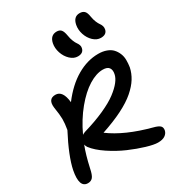

<svg xmlns="http://www.w3.org/2000/svg" viewBox="-235 -1148 1185 1298"><g transform="rotate(-30 357.0 -499.0)"><path d="M632.8 -793.9Q601.6 -793.9 575 -818.8Q548.3 -843.8 536.1 -881.3Q523.9 -918.9 530.8 -954.1Q542 -1011.2 589.8 -1011.2Q613.3 -1011.2 626.2 -998.5Q639.2 -985.8 644 -952.1Q647.9 -927.7 656.2 -908Q664.6 -888.2 671.9 -878.7Q679.2 -869.1 683.3 -856.9Q687.5 -844.7 685.1 -831.1Q678.2 -793.9 632.8 -793.9ZM435.1 -763.2Q403.8 -763.2 377 -788.6Q350.1 -814 337.6 -851.8Q325.2 -889.6 332 -924.8Q343.8 -981 393.1 -981Q415.5 -981 427.2 -967.8Q439 -954.6 444.8 -919.9Q448.7 -894 457 -873.8Q465.3 -853.5 472.7 -843.8Q480 -834 484.1 -822.8Q488.3 -811.5 485.8 -799.8Q479 -763.2 435.1 -763.2ZM65.9 13.2Q-2.4 13.2 22 -113.8Q42 -211.4 124 -368.2Q132.3 -415.5 132.1 -449.7Q131.8 -483.9 122.1 -543Q112.8 -615.2 171.9 -615.2Q229 -615.2 238.8 -519Q311 -614.3 393.6 -662.1Q476.1 -710 561 -710Q596.7 -710 624.5 -699.7Q652.3 -689.5 668.7 -671.9Q685.1 -654.3 695.1 -630.6Q705.1 -606.9 705.3 -579.8Q705.6 -552.7 701.2 -523.9Q692.4 -481.9 668.9 -444.1Q645.5 -406.2 602.3 -368.7Q559.1 -331.1 489.5 -296.1Q419.9 -261.2 326.2 -230Q440.9 -144.5 636.2 -92.8Q672.4 -83.5 684.8 -71Q697.3 -58.6 692.9 -36.1Q688 -14.6 668.2 -1.2Q648.4 12.2 612.8 12.2Q582.5 12.2 524.9 -4.9Q467.3 -22 402.8 -49.8Q338.4 -77.6 276.6 -118.9Q214.8 -160.2 183.1 -202.1Q175.8 -213.4 172.9 -226.1Q147.5 -160.6 127 -66.9Q117.7 -20 103.8 -3.4Q89.8 13.2 65.9 13.2ZM534.2 -602.1Q483.4 -602.1 423.8 -565.4Q364.3 -528.8 304 -455.8Q243.7 -382.8 199.2 -287.1Q206.5 -292.5 221.2 -297.9Q313.5 -324.7 384.5 -356.7Q455.6 -388.7 497.3 -420.4Q539.1 -452.1 561.5 -481Q584 -509.8 588.9 -536.1Q595.2 -565.9 582.5 -584Q569.8 -602.1 534.2 -602.1Z"/></g></svg>

Font: Shantell Sans Irregular
Style: Italic
Weight: 500
Italic angle: -11.31°
Designer: Stephen Nixon, Anya Danilova, Shantell Martin
Foundry: Arrow Type
Version: Version 1.006;[9816181b4]